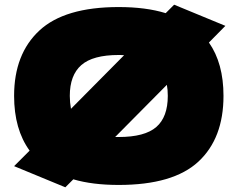

<svg xmlns="http://www.w3.org/2000/svg" viewBox="-20 -777 1019 817"><path d="M939 -667 869 -596Q931 -508 931 -369Q931 -188 824 -89Q717 10 485 10Q373 10 292 -14L258 20L40 -70L106 -136Q40 -227 40 -369Q40 -547 147.5 -647Q255 -747 485 -747Q601 -747 685 -721L721 -757ZM282 -314 508 -542Q501 -543 485 -543Q375 -543 326 -500Q277 -457 277 -369Q277 -342 282 -314ZM690 -416 470 -194H485Q596 -194 645 -236.5Q694 -279 694 -369Q694 -396 690 -416Z"/></svg>

Font: Dela Gothic One
Style: Regular
Weight: 400
Designer: aratakana
Foundry: aratakana
Version: Version 1.004